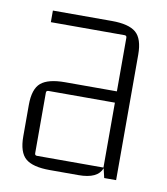

<svg xmlns="http://www.w3.org/2000/svg" viewBox="-63 -544 525 603"><g transform="rotate(10 199.5 -242.5)"><path d="M227 5H135Q81 5 58 -14.5Q35 -34 35 -85V-185Q35 -236 58 -255.5Q81 -275 135 -275H300V-446Q300 -453 293 -453H58V-490H246Q300 -490 323 -470.5Q346 -451 346 -400V0H308L301 -30Q288 5 227 5ZM300 -32V-239H88Q81 -239 81 -232V-39Q81 -32 88 -32Z"/></g></svg>

Font: Gemunu Libre ExtraLight
Style: Regular
Weight: 200
Designer: Puspanada Ekanayake, Sola Matas, Pathum Egodawatta, Kosala Senevirathne
Foundry: mooniak
Version: Version 1.100